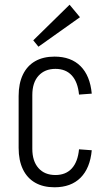

<svg xmlns="http://www.w3.org/2000/svg" viewBox="-20 -787 452 814"><path d="M211 7Q163 7 129 -12.5Q95 -32 77 -69.5Q59 -107 59 -160V-380Q59 -433 77 -470.5Q95 -508 129 -527.5Q163 -547 211 -547Q281 -547 321.5 -506.5Q362 -466 369 -390L315 -386Q310 -439 284.5 -467Q259 -495 215 -495Q170 -495 143.5 -466Q117 -437 117 -384V-156Q117 -104 143 -74.5Q169 -45 215 -45Q259 -45 284.5 -73Q310 -101 315 -154L369 -150Q362 -74 321.5 -33.5Q281 7 211 7ZM319 -714 143 -589 121 -616 275 -767Z"/></svg>

Font: Pathway Extreme Condensed Thin
Style: Regular
Weight: 250
Width: 3
Version: Version 1.001;gftools[0.9.26]